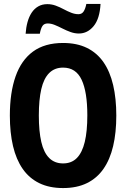

<svg xmlns="http://www.w3.org/2000/svg" viewBox="-20 -944 640 974"><path d="M300 10Q230 10 179 -15Q128 -40 95 -87.5Q62 -135 46 -203Q30 -271 30 -358Q30 -474 59 -556.5Q88 -639 147.5 -682.5Q207 -726 300 -726Q370 -726 421 -701Q472 -676 505 -628.5Q538 -581 554 -512.5Q570 -444 570 -358Q570 -271 554 -203Q538 -135 505 -87.5Q472 -40 421 -15Q370 10 300 10ZM300 -115Q343 -115 370 -142.5Q397 -170 410 -224Q423 -278 423 -359Q423 -478 394 -539.5Q365 -601 300 -601Q257 -601 229.5 -573.5Q202 -546 189.5 -492Q177 -438 177 -358Q177 -278 189.5 -224Q202 -170 229.5 -142.5Q257 -115 300 -115ZM110 -773Q112 -804 119.5 -831.5Q127 -859 140.5 -879.5Q154 -900 174 -911.5Q194 -923 220 -923Q242 -923 262.5 -915.5Q283 -908 302.5 -897.5Q322 -887 341 -879.5Q360 -872 378 -872Q395 -872 404 -885.5Q413 -899 418 -924H490Q486 -849 455 -811.5Q424 -774 380 -774Q359 -774 338 -781.5Q317 -789 296.5 -799.5Q276 -810 257.5 -817.5Q239 -825 222 -825Q204 -825 195.5 -812.5Q187 -800 182 -773Z"/></svg>

Font: Noto Sans Mono
Style: Bold
Weight: 700
Designer: Monotype Design Team
Foundry: Monotype Imaging Inc.
Version: Version 2.014